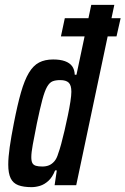

<svg xmlns="http://www.w3.org/2000/svg" viewBox="-20 -763 517 791"><path d="M231 -613 247 -688H477L460 -613ZM110 8Q77 8 55.5 0Q34 -8 24 -28.5Q14 -49 14 -85Q14 -115 20 -157Q26 -199 37 -255Q52 -332 66.5 -382.5Q81 -433 99 -463Q117 -493 141 -505.5Q165 -518 199 -518Q228 -518 247.5 -511Q267 -504 277 -490.5Q287 -477 288 -455H295L356 -743H451L294 0H205L214 -61H207Q196 -33 179.5 -18Q163 -3 145 2.5Q127 8 110 8ZM154 -77Q170 -77 182 -82Q194 -87 204 -98.5Q214 -110 220 -131Q225 -144 232 -169.5Q239 -195 246 -225.5Q253 -256 259.5 -287Q266 -318 270 -344Q274 -370 274 -385Q274 -412 263 -422.5Q252 -433 228 -433Q209 -433 196.5 -428Q184 -423 174 -405.5Q164 -388 154.5 -352.5Q145 -317 132 -255Q121 -200 115 -167Q109 -134 109 -116Q109 -99 113.5 -91Q118 -83 128 -80Q138 -77 154 -77Z"/></svg>

Font: Saira ExtraCondensed SemiBold
Style: Italic
Weight: 600
Width: 2
Italic angle: -12°
Designer: Hector Gatti with collaboration of the Omnibus-Type team
Foundry: Omnibus-Type
Version: Version 1.101